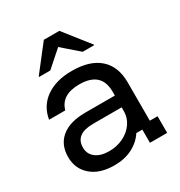

<svg xmlns="http://www.w3.org/2000/svg" viewBox="-171 -837 908 966"><g transform="rotate(-30 283.5 -353.5)"><path d="M215.8 9.2Q130.8 9.2 82.1 -32.9Q33.3 -75 33.3 -143.3Q33.3 -215 81.7 -254.6Q130 -294.2 220.8 -294.2H391.7V-316.7Q391.7 -432.5 264.2 -432.5Q160 -432.5 138.3 -354.2H44.2Q56.7 -428.3 115.4 -469.2Q174.2 -510 265.8 -510Q370 -510 425.4 -460.8Q480.8 -411.7 480.8 -319.2V-96.7H525.8V0H425.8V-76.7H390.8Q365 -36.7 320 -13.8Q275 9.2 215.8 9.2ZM228.3 -65.8Q273.3 -65.8 310.8 -84.2Q348.3 -102.5 370 -134.2Q391.7 -165.8 391.7 -203.3V-225.8H226.7Q121.7 -225.8 121.7 -147.5Q121.7 -110 150 -87.9Q178.3 -65.8 228.3 -65.8ZM108.3 -565.8V-569.2L222.5 -715.8H312.5L428.3 -569.2V-565.8H361.7L266.7 -648.3L173.3 -565.8Z"/></g></svg>

Font: Funnel Display
Style: Regular
Weight: 400
Designer: NORD ID, Kristian Moeller
Foundry: Dicotype
Version: Version 1.000